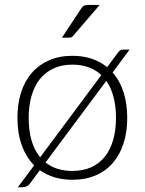

<svg xmlns="http://www.w3.org/2000/svg" viewBox="-20 -736 598 793"><path d="M168 -65Q211.5 -30 279 -30Q323.5 -30 357.2 -45.5Q391 -61 413.5 -89.5Q436 -118 447.5 -158.5Q459 -199 459 -249Q459 -296.5 449 -335Q439 -373.5 419 -402ZM398.5 -426Q376 -447 346.2 -458Q316.5 -469 279 -469Q234.5 -469 200.8 -453.2Q167 -437.5 144.2 -408.8Q121.5 -380 110 -339.2Q98.5 -298.5 98.5 -249Q98.5 -197 110.2 -156Q122 -115 146 -86.5ZM445 -436.5Q475 -403 490.2 -355.5Q505.5 -308 505.5 -249Q505.5 -190.5 490.2 -143.5Q475 -96.5 446 -63Q417 -29.5 374.8 -11.5Q332.5 6.5 279 6.5Q238.5 6.5 205 -3.8Q171.5 -14 144.5 -33L104 21.5Q98 30 89.5 33.8Q81 37.5 72.5 37.5H53.5L121 -53Q87.5 -87 69.8 -136.5Q52 -186 52 -249Q52 -307.5 67.2 -354.8Q82.5 -402 111.8 -435.5Q141 -469 183.2 -487.2Q225.5 -505.5 279 -505.5Q323 -505.5 358.8 -493.5Q394.5 -481.5 422.5 -458.5L465.5 -516.5Q471 -524.5 475.8 -527.8Q480.5 -531 490 -531H515ZM391.5 -715.5 283 -589Q279 -584 274.8 -582.2Q270.5 -580.5 264.5 -580.5H236L314.5 -699.5Q320 -708.5 326 -712Q332 -715.5 344 -715.5Z"/></svg>

Font: Lato 2
Style: Regular
Weight: 300
Designer: Lukasz Dziedzic with Adam Twardoch and Botio Nikoltchev
Foundry: tyPoland Lukasz Dziedzic
Version: Version 2.015; 2015-08-06; http://www.latofonts.com/